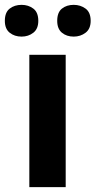

<svg xmlns="http://www.w3.org/2000/svg" viewBox="-47 -772 394 792"><path d="M224 0H74V-546H224ZM-27 -686Q-27 -721 -7 -736.5Q13 -752 42 -752Q70 -752 90.5 -736.5Q111 -721 111 -686Q111 -653 90.5 -637Q70 -621 42 -621Q13 -621 -7 -637Q-27 -653 -27 -686ZM189 -686Q189 -721 208.5 -736.5Q228 -752 257 -752Q285 -752 306 -736.5Q327 -721 327 -686Q327 -653 306 -637Q285 -621 257 -621Q228 -621 208.5 -637Q189 -653 189 -686Z"/></svg>

Font: Noto Sans Syriac Eastern
Style: Bold
Weight: 700
Designer: Patrick Giasson and the Monotype Design Team
Foundry: Monotype Imaging Inc.
Version: Version 3.001